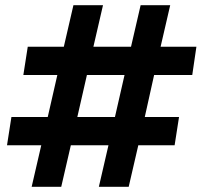

<svg xmlns="http://www.w3.org/2000/svg" viewBox="-20 -720 777 740"><path d="M102 0 139 -160H7L24 -269H164L201 -431H70L87 -540H226L263 -700H377L340 -540H485L522 -700H636L599 -540H737L721 -431H574L538 -269H670L653 -160H513L476 0H361L398 -160H253L216 0ZM278 -269H423L460 -431H315Z"/></svg>

Font: MuseoModerno Thin SemiBold
Style: Italic
Weight: 600
Italic angle: -9°
Version: Version 1.003